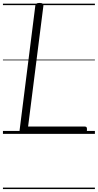

<svg xmlns="http://www.w3.org/2000/svg" viewBox="-20 -910 665 1305"><path d="M138 0Q110 0 113 -23L220 -871Q221 -881 227.5 -885.5Q234 -890 249 -890Q263 -890 269.5 -885.5Q276 -881 275 -871L171 -50H556Q566 -50 569 -44Q572 -38 571 -25Q570 -12 565 -6Q560 0 551 0ZM0 365H625V375H0ZM0 -20H625V0H0ZM0 -505H625V-500H0ZM0 -885H625V-875H0Z"/></svg>

Font: Playwrite GB S Guides
Style: Italic
Weight: 400
Italic angle: -7.01216°
Designer: Veronika Burian, José Scaglione
Foundry: TypeTogether
Version: Version 1.002